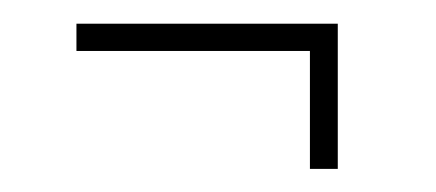

<svg xmlns="http://www.w3.org/2000/svg" viewBox="-20 -313 368 162"><path d="M241.5 -170.5V-270H44.5V-293H265V-170.5Z"/></svg>

Font: Imbue 50pt SemiBold
Style: Regular
Weight: 600
Designer: Tyler Finck
Foundry: Etcetera Type Company
Version: Version 1.102; ttfautohint (v1.8.3)